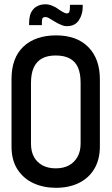

<svg xmlns="http://www.w3.org/2000/svg" viewBox="-20 -886 534 917"><path d="M314 -863V-852Q314 -842 312 -832Q310 -822 299 -822Q291 -822 281.5 -828Q272 -834 268 -836Q258 -843 250.5 -848Q243 -853 233 -857Q217 -865 198.5 -865.5Q180 -866 163 -859Q147 -852 137 -839.5Q127 -827 123 -811Q119 -795 119 -777V-766H180V-777Q180 -786 181.5 -794.5Q183 -803 192 -804Q198 -806 206 -803Q214 -800 221 -795Q227 -792 238 -785Q249 -778 255 -775Q265 -770 276 -765.5Q287 -761 299 -761Q338 -761 356.5 -789Q375 -817 375 -852V-863ZM35 -508V-186Q35 -121 63.5 -77Q92 -33 140 -11Q188 11 247 11Q310 11 357.5 -12.5Q405 -36 431 -80.5Q457 -125 457 -186V-507Q457 -605 402 -661Q347 -717 248 -717Q149 -717 92 -663.5Q35 -610 35 -508ZM128 -200V-490Q128 -535 141.5 -564Q155 -593 181 -607Q207 -621 246 -621Q287 -621 313.5 -606.5Q340 -592 352.5 -563.5Q365 -535 365 -490V-200Q365 -163 350 -136.5Q335 -110 309 -96Q283 -82 246 -82Q210 -82 183.5 -96Q157 -110 142.5 -136Q128 -162 128 -200Z"/></svg>

Font: Advent Pro SemiBold
Style: Regular
Weight: 600
Designer: VivaRado, Andreas Kalpakidis
Foundry: VivaRado, Andreas Kalpakidis
Version: Version 3.000